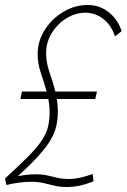

<svg xmlns="http://www.w3.org/2000/svg" viewBox="-23 -735 508 770"><path d="M-3 -19Q56 -73 92 -109.5Q128 -146 146 -174Q164 -202 170 -228Q176 -254 176 -286Q176 -300 174.5 -313Q173 -326 171 -338H59L65 -368H164Q153 -407 140.5 -443.5Q128 -480 128 -518Q128 -571 157 -616Q186 -661 232 -688Q278 -715 328 -715Q376 -715 412.5 -686.5Q449 -658 465 -610L438 -589Q424 -633 392 -658.5Q360 -684 319 -684Q280 -684 244 -662Q208 -640 185 -603Q162 -566 162 -522Q162 -484 175 -447Q188 -410 199 -368H366L359 -338H205Q209 -314 209 -290Q209 -260 203.5 -233Q198 -206 182 -177.5Q166 -149 134 -113Q102 -77 49 -29Q66 -32 84 -34Q102 -36 119 -36Q147 -36 168.5 -31Q190 -26 209.5 -21.5Q229 -17 254 -17Q291 -17 349 -37L352 -8Q296 15 245 15Q217 15 195 9.5Q173 4 151 -1Q129 -6 100 -6Q79 -6 52.5 -2.5Q26 1 3 7Z"/></svg>

Font: Raleway ExtraLight
Style: Italic
Weight: 200
Italic angle: -12°
Designer: Matt McInerney, Pablo Impallari, Rodrigo Fuenzalida
Foundry: Matt McInerney, Pablo Impallari, Rodrigo Fuenzalida
Version: Version 4.026